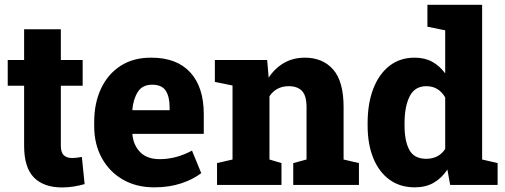

<svg xmlns="http://www.w3.org/2000/svg" viewBox="-20 -782 2134 812"><path d="M243.2 10.7Q164.6 10.7 123.3 -31.5Q82 -73.7 82 -165.5V-419.4H12.7V-528.3H82V-658.2H237.3V-528.3H329.6V-419.4H237.3V-166Q237.3 -137.2 249.8 -125.5Q262.2 -113.8 283.7 -113.8Q293.9 -113.8 305.4 -115.2Q316.9 -116.7 326.2 -118.2L337.9 -3.4Q315.9 2.9 291.5 6.8Q267.1 10.7 243.2 10.7Z M632.3 10.3Q555.7 10.3 498.5 -23.2Q441.4 -56.6 409.9 -115Q378.4 -173.3 378.4 -247.6V-266.6Q378.4 -345.7 407.2 -407.2Q436 -468.8 490.2 -503.7Q544.4 -538.6 620.1 -538.1Q727.5 -538.1 784.7 -475.8Q841.8 -413.6 841.8 -298.8V-215.8H540.5L540 -212.9Q544.4 -167.5 573.2 -138.2Q602.1 -108.9 655.8 -108.9Q724.6 -108.9 792 -145L831.1 -49.8Q796.9 -23.4 746.3 -6.6Q695.8 10.3 632.3 10.3ZM541 -315.9H697.3V-328.6Q697.3 -373.5 680.7 -398.7Q664.1 -423.8 623.5 -423.8Q582.5 -423.8 563.2 -393.8Q543.9 -363.8 539.6 -318.4Z M897.9 0V-92.3L963.4 -107.4V-420.4L888.7 -435.5V-528.3H1109.9L1116.2 -453.6Q1142.6 -493.7 1181.2 -515.9Q1219.7 -538.1 1269 -538.1Q1345.2 -538.1 1389.2 -487.8Q1433.1 -437.5 1433.1 -329.1V-107.4L1498 -92.3V0H1220.2V-92.3L1276.4 -107.4V-329.1Q1276.4 -377.4 1257.1 -397.5Q1237.8 -417.5 1201.2 -417.5Q1148.4 -417.5 1119.6 -375V-107.4L1170.4 -92.3V0Z M1734.4 10.3Q1671.9 10.3 1627.2 -22.2Q1582.5 -54.7 1558.6 -113.5Q1534.7 -172.4 1534.7 -251V-261.2Q1534.7 -344.2 1558.6 -406.5Q1582.5 -468.8 1627 -503.4Q1671.4 -538.1 1733.4 -538.1Q1776.4 -538.1 1807.9 -520.8Q1839.4 -503.4 1862.8 -471.7V-653.8L1787.6 -668.9V-761.7H2019V-107.4L2084.5 -92.3V0H1883.8L1872.1 -64.9Q1847.7 -28.3 1814 -9Q1780.3 10.3 1734.4 10.3ZM1782.2 -110.4Q1835.4 -110.4 1862.8 -151.9V-370.1Q1835 -417.5 1783.2 -417.5Q1733.9 -417.5 1712.4 -374.3Q1690.9 -331.1 1690.9 -261.2V-251Q1690.9 -185.1 1711.4 -147.7Q1731.9 -110.4 1782.2 -110.4Z"/></svg>

Font: Roboto Slab ExtraBold
Style: Regular
Weight: 800
Designer: Google
Version: Version 2.001; ttfautohint (v1.8.3)